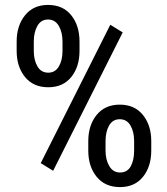

<svg xmlns="http://www.w3.org/2000/svg" viewBox="-20 -741 669 771"><path d="M46.9 -574.2Q46.9 -637.7 80.3 -679.4Q113.8 -721.2 172.9 -721.2Q232.9 -721.2 266.1 -679.7Q299.3 -638.2 299.3 -574.2V-536.6Q299.3 -472.7 266.1 -431.6Q232.9 -390.6 173.8 -390.6Q113.8 -390.6 80.3 -431.9Q46.9 -473.1 46.9 -536.6ZM115.7 -536.6Q115.7 -499.5 130.4 -474.4Q145 -449.2 173.8 -449.2Q201.7 -449.2 216.3 -474.1Q231 -499 231 -536.6V-574.2Q231 -611.3 216.1 -637Q201.2 -662.6 172.9 -662.6Q144.5 -662.6 130.1 -637Q115.7 -611.3 115.7 -574.2ZM334.5 -174.3Q334.5 -237.8 367.9 -279.3Q401.4 -320.8 460.9 -320.8Q520.5 -320.8 554 -279.3Q587.4 -237.8 587.4 -174.3V-136.2Q587.4 -72.3 554.2 -31Q521 10.3 461.9 10.3Q401.9 10.3 368.2 -31Q334.5 -72.3 334.5 -136.2ZM403.8 -136.2Q403.8 -99.6 418.9 -74Q434.1 -48.3 461.9 -48.3Q491.2 -48.3 504.9 -73Q518.6 -97.7 518.6 -136.2V-174.3Q518.6 -211.9 503.9 -237.1Q489.3 -262.2 460.9 -262.2Q432.6 -262.2 418.2 -237.1Q403.8 -211.9 403.8 -174.3ZM193.4 -55.2 143.6 -85.9 422.9 -641.6 472.7 -610.8Z"/></svg>

Font: Franco
Style: Regular
Weight: 400
Designer: Google
Version: Version 1.200311; 2013